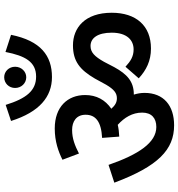

<svg xmlns="http://www.w3.org/2000/svg" viewBox="12 -920 833 896"><g transform="rotate(-90 428.0 -471.5)"><path d="M466 -817C466 -788 488 -765 516 -765C543 -765 565 -788 565 -817C565 -846 543 -868 516 -868C488 -868 466 -846 466 -817ZM714 -836 634 -862C616 -770 588 -719 519 -719C454 -719 417 -764 387 -861L312 -836C354 -703 425 -645 517 -645C616 -645 686 -697 714 -836ZM443 -213C443 -230 440 -247 435 -263H436C496 -263 530 -294 563 -354L588 -402C613 -446 632 -465 662 -465C698 -465 724 -433 724 -366C724 -295 689 -264 646 -264C613 -264 591 -278 565 -302L511 -240C549 -205 592 -183 650 -183C757 -183 817 -253 817 -366C817 -492 746 -547 665 -547C591 -547 551 -515 510 -445L481 -392C459 -355 442 -342 418 -342C399 -342 385 -350 369 -368C410 -396 433 -437 433 -490C433 -572 378 -632 277 -632C216 -632 169 -615 131 -596L160 -519C197 -538 230 -551 270 -551C310 -551 341 -531 341 -488C341 -442 310 -415 233 -411L239 -331C259 -332 277 -334 294 -338C328 -307 351 -270 351 -224C351 -180 325 -158 284 -158C211 -158 156 -240 107 -381L24 -354C101 -149 178 -75 292 -75C383 -75 443 -123 443 -213Z"/></g></svg>

Font: Noto Sans Devanagari UI SemiCondensed Medium
Style: Regular
Weight: 500
Width: 4
Designer: Jelle Bosma - Monotype Design Team
Foundry: Monotype Imaging Inc.
Version: Version 2.004